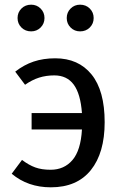

<svg xmlns="http://www.w3.org/2000/svg" viewBox="-20 -788 524 820"><path d="M427 -266Q427 -135 368 -61.5Q309 12 197 12Q99 12 30 -46L74 -105Q103 -83 130.5 -73Q158 -63 196 -63Q254 -63 289.5 -104.5Q325 -146 330 -235H115V-305H330Q324 -387 295 -426.5Q266 -466 212 -466Q177 -466 147 -456.5Q117 -447 87 -426L45 -482Q82 -511 123.5 -525Q165 -539 216 -539Q315 -539 371 -470Q427 -401 427 -266ZM170 -711Q170 -687 153.5 -670.5Q137 -654 113 -654Q88 -654 71.5 -670.5Q55 -687 55 -711Q55 -735 71.5 -751.5Q88 -768 113 -768Q137 -768 153.5 -751.5Q170 -735 170 -711ZM380 -711Q380 -687 363.5 -670.5Q347 -654 322 -654Q298 -654 281.5 -670.5Q265 -687 265 -711Q265 -735 281.5 -751.5Q298 -768 322 -768Q347 -768 363.5 -751.5Q380 -735 380 -711Z"/></svg>

Font: FiraGOUPP
Style: Medium
Weight: 400
Designer: bBox Type
Foundry: bBox Type GmbH
Version: Version 1.001